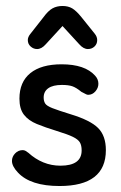

<svg xmlns="http://www.w3.org/2000/svg" viewBox="-20 -612 406 642"><path d="M179 10Q334 10 334 -110Q334 -158 308 -184Q282 -210 216 -230Q174 -243 155 -250.5Q136 -258 131 -266Q126 -274 126 -286Q126 -306 141.5 -317Q157 -328 187 -328Q209 -328 222 -323.5Q235 -319 252 -305Q264 -299 267.5 -297Q271 -295 275 -295Q289 -295 299 -306.5Q309 -318 309 -332Q309 -347 298 -359Q264 -397 186 -397Q118 -397 81.5 -367.5Q45 -338 45 -282Q45 -248 60 -228.5Q75 -209 103 -197.5Q131 -186 170 -174Q206 -163 223.5 -154.5Q241 -146 247 -136Q253 -126 253 -109Q253 -58 182 -58Q152 -58 125 -69Q98 -80 75 -101Q70 -105 65.5 -107.5Q61 -110 56 -110Q41 -110 30.5 -99Q20 -88 20 -74Q20 -56 40 -35Q82 10 179 10ZM189 -525 245 -464Q259 -448 274 -448Q287 -448 296 -456.5Q305 -465 305 -478Q305 -489 297 -499L252 -555Q235 -576 221.5 -584Q208 -592 189 -592Q170 -592 155.5 -584Q141 -576 125 -554L81 -498Q73 -488 73 -478Q73 -465 82.5 -456.5Q92 -448 104 -448Q119 -448 133 -464Z"/></svg>

Font: Beiruti Medium
Style: Regular
Weight: 500
Designer: Arlette Boutros
Foundry: Boutros
Version: Version 1.41